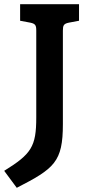

<svg xmlns="http://www.w3.org/2000/svg" viewBox="-55 -740 424 916"><path d="M25 156C204 64 245 33 245 -148V-594C245 -619 249 -627 274 -632L322 -641V-720H41V-641L89 -632C114 -627 118 -619 118 -594V-179C118 -40 94 -5 -35 75Z"/></svg>

Font: Enriqueta
Style: Bold
Weight: 700
Designer: Viviana Monsalve, Gustavo Ibarra
Foundry: Viviana Monsalve, Gustavo Ibarra
Version: Version 1.002